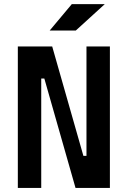

<svg xmlns="http://www.w3.org/2000/svg" viewBox="-20 -921 626 941"><path d="M350.1 0 197.3 -536.1H182.1V0H67.4V-693.4H235.8L388.7 -157.2H403.8V-693.4H518.6V0ZM223.6 -771.5 332 -900.9H493.7L351.6 -771.5Z"/></svg>

Font: CaskaydiaCove NF SemiBold
Style: Regular
Weight: 600
Designer: Aaron Bell
Foundry: Saja Typeworks
Version: Version 2111.001; VTT 6.35;Nerd Fonts 3.2.1